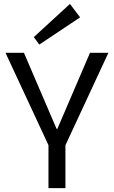

<svg xmlns="http://www.w3.org/2000/svg" viewBox="-20 -973 589 993"><path d="M8.4 -700H103.8L272.7 -306.5H276.6L445.5 -700H540.7L317.9 -220.8H231.3ZM230.7 -268.2H318.4V0H230.7ZM394.4 -883.4 183.4 -742.6 154.7 -781 341.7 -952.6Z"/></svg>

Font: Pathway Extreme 8pt Thin
Style: Regular
Weight: 100
Version: Version 1.001;gftools[0.9.26]